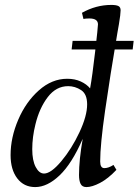

<svg xmlns="http://www.w3.org/2000/svg" viewBox="-20 -750 563 780"><path d="M23 -120Q23 -191 54 -263.5Q85 -336 138 -383Q191 -430 253 -430Q284 -430 308 -419Q332 -408 346 -391Q355 -440 366.5 -540Q378 -640 378 -651Q378 -675 343 -675Q328 -675 319 -673L313 -698Q370 -730 432 -730Q452 -730 461 -725.5Q470 -721 470 -708Q470 -693 463 -651L457 -617Q427 -440 407 -301Q387 -162 387 -94Q387 -67 404 -67Q421 -67 441 -80L453 -60Q419 -24 386.5 -7Q354 10 331 10Q314 10 307.5 -3Q301 -16 301 -39Q301 -100 316 -186Q272 -85 222 -37.5Q172 10 123 10Q77 10 50 -25.5Q23 -61 23 -120ZM334 -326Q334 -368 309.5 -384Q285 -400 257 -400Q208 -400 174 -355.5Q140 -311 124 -245Q111 -193 111 -144Q111 -98 125 -71.5Q139 -45 159 -45Q187 -45 229 -95Q271 -145 302.5 -212Q334 -279 334 -326ZM523 -584 519 -549H271L275 -584Z"/></svg>

Font: Unna
Style: Italic
Weight: 400
Italic angle: -8.05°
Designer: Jorge de Buen Unna
Foundry: Omnibus-Type
Version: Version 2.008